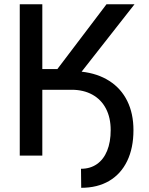

<svg xmlns="http://www.w3.org/2000/svg" viewBox="-20 -727 694 897"><path d="M177.7 0H72.3V-707H177.7V-404.3H248L477.5 -707H608.4L361.3 -392.1Q436.5 -383.8 491.2 -348.6Q545.9 -313.5 574.7 -254.9Q603.5 -196.3 603.5 -119.1Q603.5 -35.6 574.2 25.1Q544.9 85.9 490 118.2Q435.1 150.4 359.4 150.4L358.4 61.5Q401.4 61.5 432.6 39.8Q463.9 18.1 480.5 -22.7Q497.1 -63.5 497.1 -119.1Q497.1 -177.2 474.9 -219.7Q452.6 -262.2 411.4 -284.9Q370.1 -307.6 314.5 -307.6H177.7Z"/></svg>

Font: Pretendard Medium
Style: Regular
Weight: 500
Designer: Base glyphs from Inter by Rasmus Andersson; Hangeul glyphs from Noto Sans CJK(Source Han Sans) by Jang Soo-young and Kan
Foundry: Kil Hyung-jin
Version: Version 1.309